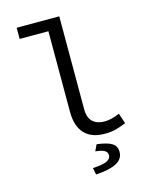

<svg xmlns="http://www.w3.org/2000/svg" viewBox="-136 -798 871 1110"><g transform="rotate(-15 300.0 -243.0)"><path d="M407 12Q329 12 287.5 -32.5Q246 -77 246 -163V-645H74V-712H329V-157Q329 -104 355.5 -80.5Q382 -57 425 -57Q446 -57 468.5 -62.5Q491 -68 516 -79L537 -17Q503 -3 475 4.5Q447 12 407 12ZM298 226 290 186Q353 182 376 170Q399 158 399 138Q399 118 381 108.5Q363 99 328 96L346 58Q411 66 437 83.5Q463 101 463 135Q463 178 420 200Q377 222 298 226Z"/></g></svg>

Font: Source Code Variable
Style: Regular
Weight: 400
Monospace: yes
Designer: Paul D. Hunt, Teo Tuominen
Foundry: Adobe Systems Incorporated
Version: Version 1.010;hotconv 1.0.106;makeotfexe 2.5.65593